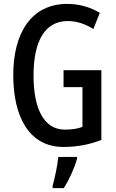

<svg xmlns="http://www.w3.org/2000/svg" viewBox="-20 -744 594 985"><path d="M306 -384V-297H403V-93C377 -83 347 -79 313 -79C200 -79 152 -196 152 -356C152 -538 213 -636 328 -636C372 -636 416 -622 459 -595L492 -678C444 -707 387 -724 325 -724C141 -724 48 -575 48 -359C48 -144 130 10 306 10C373 10 439 -2 500 -26V-384ZM375 71V61H279C276 101 260 174 250 209V221H307C334 180 361 121 375 71Z"/></svg>

Font: Noto Sans Arabic UI XCn Md
Style: Regular
Weight: 500
Width: 2
Designer: Monotype Design Team, Nadine Chahine and Nizar Qandah
Foundry: Monotype Imaging Inc.
Version: Version 2.010